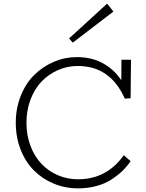

<svg xmlns="http://www.w3.org/2000/svg" viewBox="-20 -1011 795 1045"><path d="M597.2 -948.2 376 -778.8 356 -801.8 563 -991.2ZM402.8 -651.9Q346.7 -651.9 295.9 -629.6Q245.1 -607.4 207 -568.1Q168.9 -528.8 146.5 -470.2Q124 -411.6 124 -342.8Q124 -274.9 145.8 -217.3Q167.5 -159.7 205.1 -119.9Q242.7 -80.1 294.2 -57.6Q345.7 -35.2 404.8 -35.2Q560.1 -35.2 653.8 -166L690.9 -133.8Q670.9 -104.5 645.8 -80.3Q620.6 -56.2 585.9 -33.7Q551.3 -11.2 504.6 1.5Q458 14.2 404.8 14.2Q335 14.2 272.9 -11.5Q210.9 -37.1 165 -83Q119.1 -128.9 92.5 -196.3Q65.9 -263.7 65.9 -342.8Q65.9 -422.4 93.3 -490.2Q120.6 -558.1 166.7 -603.5Q212.9 -648.9 272.9 -674.6Q333 -700.2 397.9 -700.2Q480.5 -700.2 541.7 -665.8Q603 -631.3 640.1 -574.2L641.1 -686H692.9L690.9 -476.1L659.2 -474.1Q581.1 -651.9 402.8 -651.9Z"/></svg>

Font: BioRhyme Light
Style: Regular
Weight: 300
Designer: Aoife Mooney
Foundry: Aoife Mooney Type
Version: Version 1.500;PS 001.500;hotconv 1.0.88;makeotf.lib2.5.64775